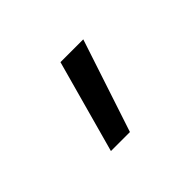

<svg xmlns="http://www.w3.org/2000/svg" viewBox="-72 -929 643 643"><g transform="rotate(-45 250.0 -607.0)"><path d="M155 -442 246 -772H354L245 -442Z"/></g></svg>

Font: Iosevka Custom Medium
Style: Regular
Weight: 500
Monospace: yes
Designer: Belleve Invis
Foundry: Belleve Invis
Version: Version 32.5.0; ttfautohint (v1.8.4)